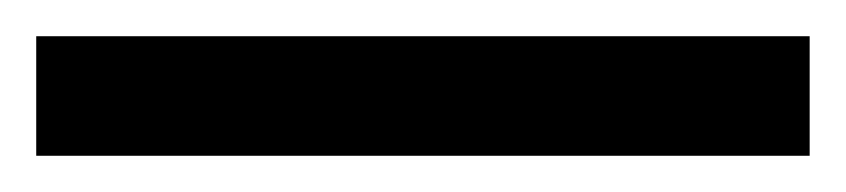

<svg xmlns="http://www.w3.org/2000/svg" viewBox="-22 -23 467 106"><path d="M-2 63V-3H425V63Z"/></svg>

Font: Noto Sans Telugu UI SemiBold
Style: Regular
Weight: 600
Designer: Jelle Bosma - Monotype Design Team
Foundry: Monotype Imaging Inc.
Version: Version 2.005; ttfautohint (v1.8.4.7-5d5b)